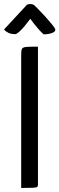

<svg xmlns="http://www.w3.org/2000/svg" viewBox="-62 -931 294 951"><path d="M43 0V-663Q43 -682 47 -689.5Q51 -697 68.5 -698.5Q86 -700 126 -700V-16Q126 -8 122 -5Q118 -2 101.5 -1Q85 0 43 0ZM154 -761Q154 -761 145.5 -769Q137 -777 126 -790Q115 -803 104.5 -816Q94 -829 88 -838Q88 -838 79.5 -826.5Q71 -815 58 -799.5Q45 -784 32.5 -773Q20 -762 14 -762Q-7 -762 -20.5 -768.5Q-34 -775 -42 -785L72 -908Q80 -911 89 -911Q96 -911 102 -908.5Q108 -906 114 -899Q114 -899 129 -884Q144 -869 163 -848Q182 -827 197 -808.5Q212 -790 212 -784Q212 -773 194 -767Q176 -761 154 -761Z"/></svg>

Font: Yanone Kaffeesatz ExtraLight
Style: Regular
Weight: 400
Version: Version 2.003